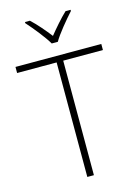

<svg xmlns="http://www.w3.org/2000/svg" viewBox="-138 -1023 792 1098"><g transform="rotate(-15 257.5 -474.0)"><path d="M239 -790H275C299 -832 356 -900 393 -941V-948H363C327 -914 287 -867 257 -830C228 -867 189 -914 152 -948H123V-941C160 -900 215 -832 239 -790ZM277 0V-678H512V-714H4V-678H238V0Z"/></g></svg>

Font: Noto Sans Tamil ExtraLight
Style: Regular
Weight: 200
Designer: Jelle Bosma - Monotype Design Team
Foundry: Monotype Imaging Inc.
Version: Version 2.004